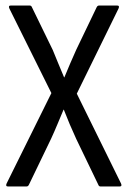

<svg xmlns="http://www.w3.org/2000/svg" viewBox="-20 -675 462 695"><path d="M9 0Q-1 0 4 -11L166 -338L14 -644Q9 -655 19 -655H87Q93 -655 95 -650L171 -494Q181 -469 191.5 -444Q202 -419 212 -395H213Q223 -420 234 -445Q245 -470 256 -495L330 -649Q333 -655 339 -655H404Q414 -655 409 -644L258 -336L418 -11Q423 0 413 0H344Q338 0 336 -6L256 -172Q244 -198 232.5 -225Q221 -252 211 -278H210Q199 -252 188 -225.5Q177 -199 165 -173L85 -7Q82 0 76 0Z"/></svg>

Font: Sofia Sans Cond
Style: Regular
Weight: 400
Width: 3
Designer: Botio Nikoltchev, Ani Petrova
Foundry: lettersoup
Version: Version 4.100; ttfautohint (v1.8.3)